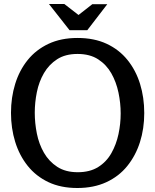

<svg xmlns="http://www.w3.org/2000/svg" viewBox="-20 -930 777 961"><path d="M367 11Q284 11 222 -18.5Q160 -48 118.5 -100Q77 -152 56 -220Q35 -288 35 -365Q35 -442 56 -510Q77 -578 118.5 -629.5Q160 -681 222.5 -710.5Q285 -740 368 -740Q451 -740 513.5 -711Q576 -682 618 -630Q660 -578 681 -510Q702 -442 702 -364Q702 -286 680.5 -218.5Q659 -151 617 -99Q575 -47 512 -18Q449 11 367 11ZM369 -68Q430 -68 471.5 -94Q513 -120 537.5 -163.5Q562 -207 573 -258.5Q584 -310 584 -362Q584 -414 573 -466.5Q562 -519 537.5 -562.5Q513 -606 471.5 -633Q430 -660 368 -660Q307 -660 266 -633.5Q225 -607 200 -564Q175 -521 164.5 -469Q154 -417 154 -366Q154 -314 164.5 -261.5Q175 -209 200 -165.5Q225 -122 266.5 -95Q308 -68 369 -68ZM373 -855 442 -909H517L417 -779H328L225 -910H302Z"/></svg>

Font: Rosario SemiBold
Style: Regular
Weight: 600
Designer: Hector Gatti
Foundry: Omnibus Type
Version: Version 1.101; ttfautohint (v1.8.1.43-b0c9)